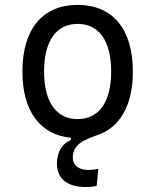

<svg xmlns="http://www.w3.org/2000/svg" viewBox="-20 -547 626 774"><path d="M325.2 207C337.9 207 353.5 206.1 369.6 202.6L376.5 133.8C361.3 136.7 348.1 138.2 337.9 138.2C290.5 138.2 273.4 113.3 273.4 88.4C273.4 35.2 318.8 17.1 367.2 -0.5C462.4 -30.3 515.6 -120.6 515.6 -258.8C515.6 -429.7 434.1 -527.3 293 -527.3C151.9 -527.3 70.3 -429.7 70.3 -258.8C70.3 -99.1 141.6 -3.4 266.1 8.3V17.6C230.5 31.2 209.5 65.9 209.5 112.8C209.5 172.9 251.5 207 325.2 207ZM293 -66.9C206.5 -66.9 157.7 -136.2 157.7 -258.8C157.7 -381.3 206.5 -450.7 293 -450.7C379.4 -450.7 428.2 -381.3 428.2 -258.8C428.2 -136.2 379.4 -66.9 293 -66.9Z"/></svg>

Font: Cascadia Mono PL SemiLight
Style: Regular
Weight: 350
Monospace: yes
Designer: Aaron Bell
Foundry: Saja Typeworks
Version: Version 2404.023